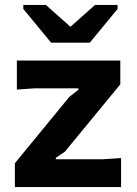

<svg xmlns="http://www.w3.org/2000/svg" viewBox="-20 -754 552 774"><path d="M40 0V-96L260 -364L296 -392V-398H120L48 -393V-510H465V-414L241 -142L205 -118V-112H396L468 -117V0ZM186 -582 74 -718V-734H165L264 -646L363 -734H454V-718L342 -582Z"/></svg>

Font: AR One Sans
Style: Bold
Weight: 700
Designer: Niteesh Yadav
Foundry: Niteesh Yadav
Version: Version 1.001;gftools[0.9.33]